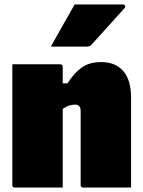

<svg xmlns="http://www.w3.org/2000/svg" viewBox="-20 -837 640 857"><path d="M260 0H46Q35 0 35 -11V-550H249Q260 -550 260 -539V-465H281Q313 -514 347 -537Q381 -560 431 -560Q496 -560 530.5 -519.5Q565 -479 565 -402V0H351Q340 0 340 -11V-342Q340 -370 315 -370Q302 -370 289 -366Q276 -362 260 -351ZM313 -817H529Q535 -817 538 -811.5Q541 -806 536 -801Q498 -758 464.5 -721.5Q431 -685 387 -636Q381 -629 366 -629H207Q233 -676 259.5 -722.5Q286 -769 313 -817Z"/></svg>

Font: Recursive Sn Lnr St XBk
Style: Regular
Weight: 1000
Version: Version 1.079;hotconv 1.0.112;makeotfexe 2.5.65598; ttfautoh